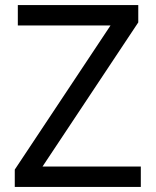

<svg xmlns="http://www.w3.org/2000/svg" viewBox="-20 -734 612 754"><path d="M533 0V-80H147L523 -646V-714H50V-634H414L38 -68V0Z"/></svg>

Font: Noto Sans Runic
Style: Regular
Weight: 400
Designer: Monotype Design Team
Foundry: Monotype Imaging Inc.
Version: Version 2.002